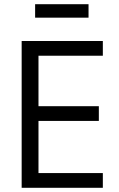

<svg xmlns="http://www.w3.org/2000/svg" viewBox="-20 -893 566 913"><path d="M469 0H83V-698H469V-628H163V-388H450V-318H163V-70H469ZM147 -809V-873H401V-809Z"/></svg>

Font: IBM Plex Sans Condensed
Style: Regular
Weight: 400
Width: 3
Designer: Mike Abbink, Paul van der Laan, Pieter van Rosmalen
Foundry: Bold Monday
Version: Version 3.201